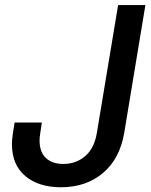

<svg xmlns="http://www.w3.org/2000/svg" viewBox="-20 -748 610 777"><path d="M226.6 9.8Q136.2 9.8 82.3 -35.6Q28.3 -81.1 28.3 -165Q28.3 -172.4 29.1 -181.6Q29.8 -190.9 32 -207.5Q34.2 -224.1 39.1 -252H149.4Q145.5 -226.1 143.3 -211.9Q141.1 -197.8 140.6 -190.9Q140.1 -184.1 140.1 -179.2Q140.1 -132.8 165.8 -108.6Q191.4 -84.5 236.3 -84.5Q287.6 -84.5 324.7 -116.2Q361.8 -147.9 372.1 -210.9L458 -727.5H568.4L482.9 -211.4Q465.3 -106 397 -48.1Q328.6 9.8 226.6 9.8Z"/></svg>

Font: Inter 17pt Medium
Style: Italic
Weight: 500
Italic angle: -9.3988°
Version: Version 4.001;git-66647c0bb